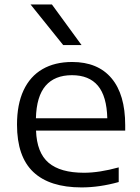

<svg xmlns="http://www.w3.org/2000/svg" viewBox="-20 -828 626 858"><path d="M539.5 -244.5H141Q144.5 -145.5 197 -100.8Q249.5 -56 355.5 -56Q423.5 -56 510.5 -80V-14.5Q424.5 9.5 344.5 9.5Q202 9.5 129 -59.2Q56 -128 56 -271Q56 -361.5 85.2 -424.2Q114.5 -487 169.8 -519Q225 -551 302.5 -551Q417 -551 478.2 -478.5Q539.5 -406 539.5 -268.5ZM140.5 -299.5H459.5Q457 -398 417.5 -445Q378 -492 301.5 -492Q224.5 -492 183.8 -444.8Q143 -397.5 140.5 -299.5ZM262.5 -626.5 116.5 -808H212L344.5 -626.5Z"/></svg>

Font: Encode Sans Expanded
Style: Regular
Weight: 400
Width: 7
Designer: Multiple Designers
Foundry: Impallari Type
Version: Version 2.000